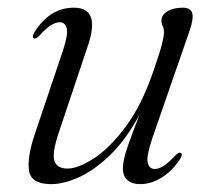

<svg xmlns="http://www.w3.org/2000/svg" viewBox="-20 -471 556 500"><path d="M450.5 -73Q456.5 -70 450 -58.5Q429.5 -26.5 401.8 -9Q374 8.5 345 8.5Q324 8.5 312 -1.8Q300 -12 300 -33Q300 -54 312.5 -89.8Q325 -125.5 343.5 -172.5Q307 -105.5 265.5 -66Q224 -26.5 184.5 -9Q145 8.5 113.5 8.5Q60.5 8.5 55.5 -27Q50.5 -62.5 71 -123L143 -336.5Q158 -381.5 153.8 -397.2Q149.5 -413 135.5 -413Q125.5 -413 113 -405.5Q100.5 -398 82 -377.5Q73.5 -369 68.5 -371Q62.5 -374 69 -386Q109 -451 172.5 -451Q242 -451 209.5 -354L133.5 -127Q115 -72.5 121.8 -52.2Q128.5 -32 155.5 -32Q183 -32 224 -58.2Q265 -84.5 307.2 -141Q349.5 -197.5 380 -287.5Q397.5 -338 402.2 -357.5Q407 -377 407 -387Q407 -397 403.8 -403Q400.5 -409 400.5 -418Q400.5 -432 416 -441.5Q431.5 -451 456 -451Q477 -451 480.8 -436Q484.5 -421 472.5 -387.5L377 -112Q361 -65 364.5 -48Q368 -31 383 -31Q393 -31 405.5 -38.5Q418 -46 437 -66.5Q445.5 -75 450.5 -73Z"/></svg>

Font: Fraunces 72pt S000 Light
Style: Italic
Weight: 300
Italic angle: -16°
Version: Version 1.000; ttfautohint (v1.8.3)